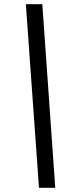

<svg xmlns="http://www.w3.org/2000/svg" viewBox="-20 -780 328 921"><path d="M167 121 104 -760H183L245 121Z"/></svg>

Font: Noto Serif Black
Style: Italic
Weight: 900
Italic angle: -12°
Designer: Monotype Design Team
Foundry: Monotype Imaging Inc.
Version: Version 2.013